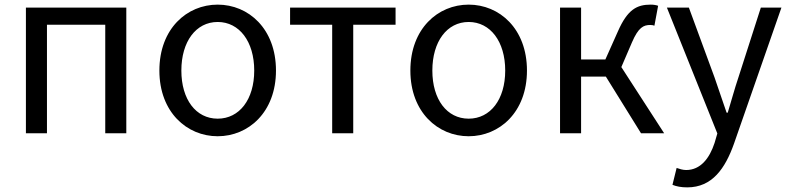

<svg xmlns="http://www.w3.org/2000/svg" viewBox="-20 -576 3411 830"><path d="M92 -543V0H183V-469H435V0H526V-543Z M921 13C1054 13 1173 -91 1173 -271C1173 -452 1054 -556 921 -556C788 -556 669 -452 669 -271C669 -91 788 13 921 13ZM921 -63C827 -63 764 -146 764 -271C764 -396 827 -481 921 -481C1015 -481 1079 -396 1079 -271C1079 -146 1015 -63 921 -63Z M1234 -469H1416V0H1507V-469H1690V-543H1234Z M2006 13C2139 13 2258 -91 2258 -271C2258 -452 2139 -556 2006 -556C1873 -556 1754 -452 1754 -271C1754 -91 1873 13 2006 13ZM2006 -63C1912 -63 1849 -146 1849 -271C1849 -396 1912 -481 2006 -481C2100 -481 2164 -396 2164 -271C2164 -146 2100 -63 2006 -63Z M2401 0H2492V-245H2599L2751 0H2851L2666 -286L2712 -393C2740 -458 2762 -468 2791 -468C2799 -468 2803 -467 2809 -465L2825 -551C2817 -554 2805 -556 2793 -556C2734 -556 2693 -536 2651 -440L2597 -319H2492V-543H2401Z M2863 -543 3081 1 3069 42C3047 109 3008 159 2946 159C2932 159 2916 154 2905 150L2887 223C2904 230 2925 234 2951 234C3059 234 3115 152 3153 45L3358 -543H3269L3172 -241C3156 -194 3141 -138 3126 -89H3121C3104 -138 3085 -194 3069 -241L2958 -543Z"/></svg>

Font: Kinto Sans
Style: Regular
Weight: 400
Designer: Authors: Ryoko NISHIZUKA  (kana & ideographs); Paul D. Hunt (Latin, Greek & Cyrillic); Wenlong ZHANG  (bopomofo); Sandol
Foundry: Adobe Systems Incorporated, ookami Inc.
Version: Version 0.001